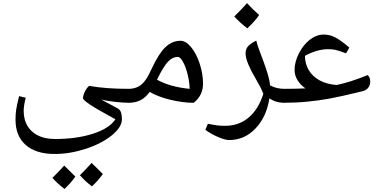

<svg xmlns="http://www.w3.org/2000/svg" viewBox="-20 -653 2437 1238"><path d="M814.9 9.8Q776.4 9.8 722.4 3.9Q668.5 -2 632.8 -11.2L738.8 45.9Q756.3 56.6 761.2 74.5Q766.1 92.3 766.1 115.2Q766.1 167.5 699.7 220.7Q633.3 273.9 531.7 306.9Q430.2 339.8 333 339.8Q211.9 339.8 146 282Q80.1 224.1 80.1 119.1Q80.1 82.5 84.2 54.9Q88.4 27.3 103 -33.2L146 -22.9Q132.8 27.3 132.8 61Q132.8 146 186.5 194.6Q240.2 243.2 335.9 243.2Q474.1 243.2 579.6 209.2Q685.1 175.3 724.1 116.2L700.7 103Q515.1 2.9 515.1 -20Q515.1 -34.2 522.7 -52.5Q530.3 -70.8 541 -85Q551.8 -99.1 555.2 -99.1H557.1Q661.1 -80.1 814.9 -80.1Q828.1 -80.1 828.1 -66.9V-2Q828.1 9.8 814.9 9.8ZM465.8 485.4Q439 524.9 396 565.4Q347.7 528.3 317.9 493.7Q340.8 472.7 394 414.6Q404.3 425.8 465.8 485.4ZM643.1 468.8Q616.7 507.3 572.8 548.8Q526.9 513.7 495.1 476.6Q515.6 458 570.8 397.5Q581.5 409.2 643.1 468.8Z M1229 9.8Q1159.7 9.8 1079.3 -9.5Q999 -28.8 945.3 -60.1Q916.5 -21.5 883.8 -5.9Q851.1 9.8 808.1 9.8Q798.3 9.8 798.3 0V-69.8Q798.3 -80.1 808.1 -80.1Q852.5 -80.1 882.6 -100.8Q912.6 -121.6 937 -167L960 -213.9Q1003.4 -307.6 1046.6 -348.9Q1089.8 -390.1 1144 -390.1Q1177.2 -390.1 1210.9 -350.6Q1244.6 -311 1266.8 -244.9Q1289.1 -178.7 1289.1 -112.8Q1289.1 -38.1 1229 9.8ZM1126 -286.1Q1092.8 -286.1 1063.5 -255.6Q1034.2 -225.1 992.2 -139.2Q1076.7 -92.3 1203.1 -80.1Q1201.2 -127 1189.5 -174.6Q1177.7 -222.2 1159.9 -254.2Q1142.1 -286.1 1126 -286.1Z M1813.5 9.8Q1757.8 9.8 1717.3 -19Q1698.2 101.6 1627.2 175.8Q1556.2 250 1458 250Q1431.6 250 1385.5 230.2Q1339.4 210.4 1304.2 184.1L1320.3 145Q1361.3 153.3 1383.3 155.8Q1405.3 158.2 1431.2 158.2Q1519 158.2 1582.3 105.7Q1645.5 53.2 1678.2 -47.9Q1667.5 -74.7 1657.2 -94.2Q1647 -113.8 1622.6 -156.2Q1600.6 -192.9 1582 -236.1Q1563.5 -279.3 1563.5 -309.1Q1563.5 -338.9 1581.8 -357.2Q1600.1 -375.5 1632.3 -391.1Q1639.6 -360.8 1653.6 -324.5Q1667.5 -288.1 1681.4 -250Q1695.3 -211.9 1706.8 -174.1Q1718.3 -136.2 1721.2 -103Q1762.2 -80.1 1813.5 -80.1Q1823.2 -80.1 1823.2 -69.8V0Q1823.2 9.8 1813.5 9.8ZM1650.9 -556.2Q1626 -518.6 1574.7 -470.2Q1522.5 -510.7 1490.7 -546.9Q1540.5 -595.7 1572.8 -632.8Q1611.3 -590.8 1650.9 -556.2Z M1803.2 9.8Q1793.5 9.8 1793.5 0V-69.8Q1793.5 -80.1 1803.2 -80.1Q1884.8 -80.1 1949.2 -83Q1917.5 -105.5 1898.4 -136Q1879.4 -166.5 1879.4 -202.1Q1879.4 -253.9 1907.7 -309.6Q1936 -365.2 1978.8 -397.7Q2021.5 -430.2 2067.4 -430.2Q2107.4 -430.2 2143.6 -410.9Q2179.7 -391.6 2232.4 -346.2L2211.4 -309.1Q2164.6 -326.7 2143.8 -331.3Q2123 -335.9 2097.2 -335.9Q2024.4 -335.9 1946.3 -293Q1946.3 -242.7 1970.5 -201.4Q1994.6 -160.2 2040.3 -135Q2085.9 -109.9 2150.4 -105Q2232.9 -121.1 2351.1 -168.9Q2367.2 -154.3 2367.2 -127L2366.2 -114.7Q2358.9 -75.7 2317.4 -64.9Q2172.4 -29.3 2102.3 -16.8Q2032.2 -4.4 1959.5 2.7Q1886.7 9.8 1803.2 9.8Z"/></svg>

Font: Droid Arabic Naskh Colored
Style: Regular
Weight: 400
Designer: Pascal Zoghbi
Foundry: Ascender Corporation
Version: Version 1.00